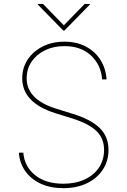

<svg xmlns="http://www.w3.org/2000/svg" viewBox="-20 -952 652 983"><path d="M502.8 -545.5Q497.5 -620 445.8 -668Q394.2 -715.9 309.7 -715.9Q254.3 -715.9 210.6 -694.6Q166.9 -673.3 141.7 -636.2Q116.5 -599.1 116.5 -551.1Q116.5 -441.8 269.9 -394.9L352.3 -369.3Q446.7 -340.2 491.1 -296Q535.5 -251.8 535.5 -184.7Q535.5 -127.8 506.4 -83.5Q477.3 -39.1 425.1 -13.8Q372.9 11.4 304 11.4Q237.6 11.4 187.9 -11.9Q138.1 -35.2 109.2 -76.2Q80.3 -117.2 76.7 -170.5H99.4Q104.8 -99.8 159.4 -55.6Q214.1 -11.4 304 -11.4Q366.5 -11.4 413.5 -33.2Q460.6 -55 486.7 -94.1Q512.8 -133.2 512.8 -184.7Q512.8 -243.3 473.7 -281.2Q434.7 -319.2 346.6 -346.6L264.2 -372.2Q93.8 -425.8 93.8 -551.1Q93.8 -604.8 121.8 -647.2Q149.9 -689.6 198.7 -714.1Q247.5 -738.6 309.7 -738.6Q372.2 -738.6 419.4 -713.8Q466.6 -688.9 494.3 -645.2Q522 -601.6 525.6 -545.5ZM200.3 -931.8 306.8 -822.4 413.4 -931.8H440.3V-929L309.7 -795.5H304L173.3 -929V-931.8Z"/></svg>

Font: Inter Thin BETA
Style: Regular
Weight: 100
Designer: Rasmus Andersson
Foundry: rsms
Version: Version 3.011;git-f93a4a705